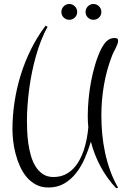

<svg xmlns="http://www.w3.org/2000/svg" viewBox="-20 -789 641 985"><path d="M568.8 -594.2Q575.7 -594.2 580.8 -591.3Q585.9 -588.4 585.9 -581.1Q585.9 -572.3 582.5 -562.7Q579.1 -553.2 574.2 -543.5Q569.3 -533.7 564.5 -524.4Q559.6 -515.1 556.2 -506.8Q527.3 -433.1 513.7 -355.2Q500 -277.3 500 -196.8Q500 -150.4 504.4 -102.1Q508.8 -53.7 519 -6.1Q529.3 41.5 545.7 87.2Q562 132.8 585.9 173.8L576.2 176.8Q528.8 126.5 496.1 65.7Q463.4 4.9 446.3 -62Q433.1 -19 415 22.9Q397 64.9 370.8 98.4Q344.7 131.8 309.8 152.3Q274.9 172.9 228 172.9Q192.4 172.9 165 158.4Q137.7 144 117.2 119.9Q96.7 95.7 82.8 64.7Q68.8 33.7 60.1 0.5Q51.3 -32.7 47.6 -65.7Q43.9 -98.6 43.9 -126Q43.9 -195.8 54.7 -266.6Q65.4 -337.4 86.7 -405.5Q107.9 -473.6 139.6 -537.4Q171.4 -601.1 213.9 -657.2L224.1 -651.9Q206.1 -619.6 191.2 -581.5Q176.3 -543.5 164.6 -502.2Q152.8 -460.9 144 -417.7Q135.3 -374.5 129.6 -331.5Q124 -288.6 121.1 -247.6Q118.2 -206.5 118.2 -169.9Q118.2 -147.5 119.4 -117.4Q120.6 -87.4 125 -55.2Q129.4 -22.9 138.2 8.3Q147 39.6 162.1 64.2Q177.2 88.9 199.7 104Q222.2 119.1 253.9 119.1Q285.2 119.1 310.1 108.2Q335 97.2 354 78.1Q373 59.1 387 33.9Q400.9 8.8 410.2 -19.5Q419.4 -47.9 425 -77.6Q430.7 -107.4 433.1 -135.7Q430.2 -164.1 430.2 -192.9Q430.2 -232.9 434.3 -278.6Q438.5 -324.2 447 -370.1Q455.6 -416 468.8 -459.7Q481.9 -503.4 500 -540Q505.9 -550.8 512.5 -560.5Q519 -570.3 527.1 -577.9Q535.2 -585.4 545.4 -589.8Q555.7 -594.2 568.8 -594.2ZM376 -728.5Q376 -710.4 364 -699Q352.1 -687.5 335 -687.5Q318.8 -687.5 306.9 -699Q294.9 -710.4 294.9 -728.5Q294.9 -736.3 298.1 -743.7Q301.3 -751 306.9 -756.6Q312.5 -762.2 319.6 -765.4Q326.7 -768.6 335 -768.6Q343.8 -768.6 351.1 -765.4Q358.4 -762.2 364 -756.6Q369.6 -751 372.8 -743.7Q376 -736.3 376 -728.5ZM500 -728.5Q500 -710.4 488 -699Q476.1 -687.5 459 -687.5Q442.9 -687.5 430.9 -699Q418.9 -710.4 418.9 -728.5Q418.9 -736.3 422.1 -743.7Q425.3 -751 430.9 -756.6Q436.5 -762.2 443.6 -765.4Q450.7 -768.6 459 -768.6Q467.8 -768.6 475.1 -765.4Q482.4 -762.2 488 -756.6Q493.7 -751 496.8 -743.7Q500 -736.3 500 -728.5Z"/></svg>

Font: Montez
Style: Regular
Weight: 400
Designer: Astigmatic (AOETI)
Foundry: Astigmatic (AOETI)
Version: Version 1.000